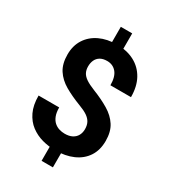

<svg xmlns="http://www.w3.org/2000/svg" viewBox="-221 -933 1016 1146"><g transform="rotate(30 287.0 -359.5)"><path d="M293.1 10.3Q248 10.3 204 -1.7Q160 -13.7 124 -40.7Q88.1 -67.7 66.5 -112.7Q44.9 -157.7 44.9 -223.5H186.9Q186.9 -189.1 195.9 -165.9Q205 -142.7 220.2 -129.2Q235.4 -115.6 254.3 -109.8Q273.2 -103.9 293.1 -103.9Q323.9 -103.9 344.3 -114.7Q364.7 -125.5 375 -144.5Q385.3 -163.5 385.3 -187.5Q385.3 -214.5 375.4 -233.3Q365.6 -252.2 343.7 -267.2Q321.7 -282.1 284.7 -295.8Q221.1 -320.1 173 -348Q125 -376 98.3 -417.3Q71.7 -458.6 71.7 -522.7Q71.7 -583.3 100.3 -627.9Q129 -672.6 180.2 -696.9Q231.3 -721.2 299.1 -721.2Q368.2 -721.2 419.4 -693.9Q470.6 -666.7 499 -615.2Q527.3 -563.8 527.3 -490.9H385.5Q385.5 -549 361.4 -578Q337.2 -607 297.1 -607Q268.3 -607 249.7 -595.8Q231.2 -584.7 222.4 -565.5Q213.7 -546.3 213.7 -522.1Q213.7 -498.1 223 -480.1Q232.3 -462.1 254.6 -447.1Q277 -432.1 315.8 -416.7Q379.1 -391.7 426.7 -363.1Q474.3 -334.6 500.9 -293.3Q527.5 -252 527.5 -188.5Q527.5 -124.9 498 -80.5Q468.6 -36.1 415.9 -12.9Q363.3 10.3 293.1 10.3ZM255.2 105.1V-26.9H333.2V105.1ZM264.9 -678.9V-824.1H343.4V-678.9Z"/></g></svg>

Font: Heebo
Style: Regular
Weight: 400
Designer: Oded Ezer
Foundry: Ezer Type House
Version: Version 3.100